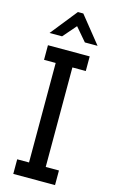

<svg xmlns="http://www.w3.org/2000/svg" viewBox="-143 -1013 628 1066"><g transform="rotate(15 171.0 -480.5)"><path d="M181 -884 115 -808H43L165 -961H196L319 -808H246ZM52 -656V-740H292V-656H215V-84H291V0H51V-84H119V-656Z"/></g></svg>

Font: Arvo
Style: Regular
Weight: 400
Designer: Anton Koovit (Cyrillic Expansion: Cyreal)
Foundry: Anton Koovit, Yassin Baggar
Version: Version 3.000